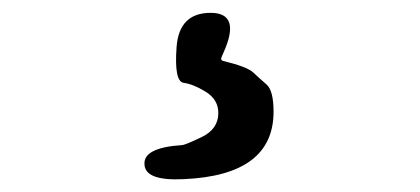

<svg xmlns="http://www.w3.org/2000/svg" viewBox="-20 -23 654 299"><path d="M266 256Q206 259 205 233Q203 207 263 203Q268 203 294 190.5Q320 178 320 153Q320 132 300.5 120Q281 108 266 106Q251 104 255 50Q259 -3 308 -3Q356 -3 328 59L325 66Q323 71 328 72Q365 81 374.5 90Q384 99 395 108.5Q406 118 406 151Q406 250 266 256Z"/></svg>

Font: Resource Han Rounded KR Medium
Style: Regular
Weight: 500
Designer: Cyano Hao (round all glyphs); Ryoko NISHIZUKA 西塚涼子 (kana, bopomofo & ideographs); Paul D. Hunt (Latin, Greek & Cyrillic)
Foundry: Cyano Hao
Version: 0.990